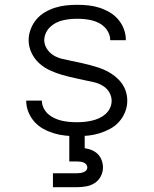

<svg xmlns="http://www.w3.org/2000/svg" viewBox="-20 -558 640 798"><path d="M299 8Q275 8 251 5.5Q227 3 204 -4Q181 -11 160 -22.5Q139 -34 123 -52Q107 -70 98 -92.5Q89 -115 89 -139Q89 -139 89 -139.5Q89 -140 89 -140H154Q154 -140 154 -140Q154 -140 154 -140Q154 -124 161 -109.5Q168 -95 179.5 -84.5Q191 -74 206 -67Q221 -60 236 -56.5Q251 -53 267 -51.5Q283 -50 299 -50Q315 -50 330.5 -51.5Q346 -53 361.5 -56.5Q377 -60 391.5 -66.5Q406 -73 418 -83.5Q430 -94 437 -108.5Q444 -123 444 -139Q444 -157 435 -173Q426 -189 411 -199Q396 -209 379 -214Q362 -219 344 -222Q318 -228 291.5 -233.5Q265 -239 239 -246.5Q213 -254 188 -265.5Q163 -277 143 -295Q123 -313 111 -338.5Q99 -364 99 -391Q99 -414 107.5 -436.5Q116 -459 131 -477Q146 -495 166.5 -507Q187 -519 209 -526Q231 -533 254.5 -535.5Q278 -538 301 -538Q325 -538 348 -535.5Q371 -533 393 -526Q415 -519 435.5 -507Q456 -495 471 -477.5Q486 -460 494.5 -438Q503 -416 503 -393Q503 -392 503 -391.5Q503 -391 503 -391H438Q438 -391 438 -391Q438 -391 438 -392Q438 -407 431.5 -421Q425 -435 414.5 -445.5Q404 -456 390 -463Q376 -470 361.5 -473.5Q347 -477 331.5 -478.5Q316 -480 301 -480Q286 -480 271 -478.5Q256 -477 241 -473.5Q226 -470 212.5 -463Q199 -456 188 -445.5Q177 -435 170.5 -420.5Q164 -406 164 -391Q164 -372 175 -355Q186 -338 202.5 -328Q219 -318 238 -313.5Q257 -309 276.5 -305Q296 -301 315 -297Q334 -293 352.5 -288Q371 -283 389.5 -277Q408 -271 425.5 -262Q443 -253 458.5 -240.5Q474 -228 485.5 -212.5Q497 -197 503 -178Q509 -159 509 -139Q509 -115 500 -92.5Q491 -70 475 -52Q459 -34 437.5 -22.5Q416 -11 393.5 -4Q371 3 347 5.5Q323 8 299 8ZM200 220V162H300Q307 162 314 161Q321 160 327.5 157.5Q334 155 338.5 150Q343 145 343 138Q343 131 338.5 125.5Q334 120 327.5 117.5Q321 115 314 114Q307 113 300 113H268V0H332V58Q347 60 361.5 66Q376 72 386.5 82.5Q397 93 402.5 108Q408 123 408 138Q408 157 399 174.5Q390 192 374 202.5Q358 213 338.5 216.5Q319 220 300 220Z"/></svg>

Font: Iosevka Curly Light Extended
Style: Regular
Weight: 300
Width: 7
Monospace: yes
Designer: Belleve Invis
Foundry: Belleve Invis
Version: Version 11.1.0; ttfautohint (v1.8.3)